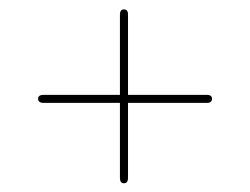

<svg xmlns="http://www.w3.org/2000/svg" viewBox="-20 -556 545 418"><path d="M63 -341Q63 -349.5 75 -349.5H430.5Q441.5 -349.5 441.5 -341Q441.5 -332 430.5 -332H75Q63 -332 63 -341ZM249.7 -157Q241.1 -157 241.1 -169V-524.5Q241.1 -535.5 249.7 -535.5Q258.7 -535.5 258.7 -524.5V-169Q258.7 -157 249.7 -157Z"/></svg>

Font: Fraunces 72pt S000 Thin
Style: Regular
Weight: 100
Version: Version 1.000; ttfautohint (v1.8.3)